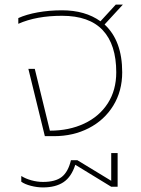

<svg xmlns="http://www.w3.org/2000/svg" viewBox="-20 -595 617 839"><path d="M132 -294 198 -24Q282 -24 348 -55Q414 -86 451 -143.5Q488 -201 488 -279Q488 -400 429 -463Q370 -526 251 -526Q139 -526 60 -491V-516Q95 -532 145 -541Q195 -550 251 -550Q352 -550 419 -502L486 -575H517L437 -488Q514 -417 514 -279Q514 -197 475 -133.5Q436 -70 368 -35Q300 0 216 0H176L104 -294ZM168 200Q222 200 250 178Q278 156 290 105H318L466 195V74H494V221H466L309 125Q292 178 257.5 201Q223 224 168 224Q142 224 115 217Q88 210 73 199V174Q92 186 117.5 193Q143 200 168 200Z"/></svg>

Font: Prompt Thin
Style: Regular
Weight: 100
Designer: Katatrad Team
Foundry: CadsonDemak
Version: Version 1.030